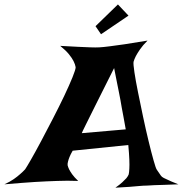

<svg xmlns="http://www.w3.org/2000/svg" viewBox="-120 -873 844 887"><path d="M158.2 -661.1Q207 -658.2 240.7 -656.7Q274.4 -655.3 296.9 -654.3Q322.3 -653.3 339.8 -654.3Q357.4 -655.3 387.7 -659.2Q413.1 -662.1 455.6 -668.5Q498 -674.8 561.5 -685.5Q539.1 -663.1 526.9 -645Q514.6 -627 507.8 -614.3Q500 -598.6 497.1 -587.9Q495.1 -578.1 501 -539.1Q506.8 -500 517.6 -446.8Q528.3 -393.6 541 -333.5Q553.7 -273.4 566.4 -221.2Q579.1 -168.9 589.4 -132.3Q599.6 -95.7 604.5 -88.9Q619.1 -68.4 623 -62Q627 -55.7 636.7 -50.8Q640.6 -48.8 649.4 -44.9Q657.2 -41 670.4 -35.2Q683.6 -29.3 704.1 -21.5Q666 -19.5 638.7 -19Q611.3 -18.6 593.8 -17.6Q573.2 -16.6 558.6 -15.6Q543.9 -15.6 523.4 -13.7Q505.9 -11.7 478 -9.8Q450.2 -7.8 413.1 -5.9Q432.6 -19.5 444.8 -30.8Q457 -42 463.9 -49.8Q471.7 -59.6 474.6 -67.4Q476.6 -76.2 477.5 -93.8Q478.5 -109.4 477.5 -135.3Q476.6 -161.1 472.7 -203.1L215.8 -176.8Q206.1 -160.2 201.2 -147.9Q196.3 -135.7 194.3 -127Q191.4 -116.2 192.4 -109.4Q194.3 -101.6 199.2 -90.8Q204.1 -81.1 213.4 -67.9Q222.7 -54.7 241.2 -37.1Q216.8 -38.1 191.4 -38.1Q166 -38.1 144.5 -37.1Q119.1 -36.1 94.7 -35.2Q70.3 -34.2 39.1 -32.2Q12.7 -30.3 -22.9 -27.8Q-58.6 -25.4 -99.6 -21.5Q-74.2 -33.2 -56.6 -45.4Q-39.1 -57.6 -27.3 -68.4Q-13.7 -80.1 -3.9 -90.8Q2.9 -100.6 23.4 -136.2Q43.9 -171.9 69.8 -220.7Q95.7 -269.5 124.5 -325.2Q153.3 -380.9 176.8 -430.2Q200.2 -479.5 214.8 -515.6Q229.5 -551.8 229.5 -562.5Q227.5 -575.2 219.7 -590.8Q212.9 -604.5 198.7 -622.1Q184.6 -639.6 158.2 -661.1ZM460.9 -275.4Q455.1 -309.6 450.2 -334.5Q445.3 -359.4 442.4 -376Q438.5 -395.5 436.5 -410.2Q433.6 -423.8 429.7 -445.3Q425.8 -463.9 420.4 -491.7Q415 -519.5 407.2 -558.6Q351.6 -447.3 320.8 -386.2Q290 -325.2 276.4 -296.9Q259.8 -263.7 257.8 -257.8ZM321.3 -752 424.8 -852.5 473.6 -800.8 346.7 -714.8Z"/></svg>

Font: Irish Grover
Style: Regular
Weight: 400
Designer: Squid
Foundry: Font Diner, Inc DBA Sideshow
Version: Version 1.000